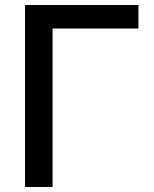

<svg xmlns="http://www.w3.org/2000/svg" viewBox="-20 -747 617 767"><path d="M190 -633V0H80V-727H533V-633Z"/></svg>

Font: Sinter Medium
Style: Regular
Weight: 500
Foundry: Adobe & rsms
Version: Version 1.000